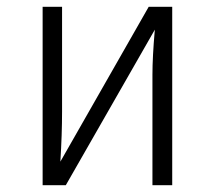

<svg xmlns="http://www.w3.org/2000/svg" viewBox="-20 -543 630 563"><path d="M485 0H427V-324Q427 -376 434 -456L173 0H105V-523H162V-216Q162 -149 157 -69L416 -523H485Z"/></svg>

Font: Fira Sans Light
Style: Regular
Weight: 300
Designer: bBox Type GmbH & Carrois Corporate GbR & Edenspiekermann AG
Foundry: bBox Type GmbH & Carrois Corporate GbR & Edenspiekermann AG
Version: Version 4.301